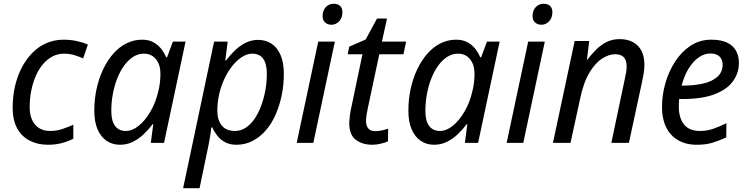

<svg xmlns="http://www.w3.org/2000/svg" viewBox="-20 -756 3954 1016"><path d="M234 10Q179 10 136.5 -12Q94 -34 70.5 -77.5Q47 -121 47 -187Q47 -245 59 -298Q71 -351 94 -396Q117 -441 150 -475Q183 -509 225 -527.5Q267 -546 317 -546Q352 -546 385 -539Q418 -532 445 -520L420 -447Q400 -456 374.5 -464Q349 -472 318 -472Q286 -472 258 -457.5Q230 -443 207.5 -416.5Q185 -390 169.5 -354.5Q154 -319 145.5 -277Q137 -235 137 -189Q137 -149 150 -121Q163 -93 187 -78Q211 -63 245 -63Q279 -63 309 -73Q339 -83 368 -96V-22Q341 -8 307.5 1Q274 10 234 10Z M615 10Q575 10 544.5 -10.5Q514 -31 496.5 -71Q479 -111 479 -170Q479 -230 491 -285.5Q503 -341 525.5 -388.5Q548 -436 579 -471.5Q610 -507 649 -526.5Q688 -546 732 -546Q766 -546 790.5 -533Q815 -520 832 -499Q849 -478 859 -453H864L895 -536H962L848 0H778L791 -99H788Q766 -70 739.5 -45Q713 -20 682 -5Q651 10 615 10ZM646 -63Q680 -63 713.5 -90Q747 -117 774.5 -163Q802 -209 816 -266Q824 -296 826.5 -321.5Q829 -347 829 -366Q829 -413 805.5 -442.5Q782 -472 741 -472Q712 -472 686 -456Q660 -440 638.5 -411Q617 -382 601.5 -343.5Q586 -305 577.5 -260.5Q569 -216 569 -169Q569 -116 589 -89.5Q609 -63 646 -63Z M949 240 1113 -536H1185L1172 -436H1176Q1199 -466 1224.5 -490.5Q1250 -515 1280.5 -530Q1311 -545 1346 -545Q1386 -545 1416.5 -525Q1447 -505 1464.5 -465Q1482 -425 1482 -365Q1482 -306 1470.5 -251Q1459 -196 1438 -148.5Q1417 -101 1386 -65.5Q1355 -30 1316 -10Q1277 10 1231 10Q1197 10 1172 -3Q1147 -16 1130.5 -37Q1114 -58 1103 -82H1098Q1097 -66 1092.5 -37.5Q1088 -9 1084 9L1036 240ZM1224 -63Q1254 -63 1280 -80Q1306 -97 1326.5 -126.5Q1347 -156 1361.5 -195Q1376 -234 1384 -277.5Q1392 -321 1392 -366Q1392 -419 1372.5 -445.5Q1353 -472 1314 -472Q1293 -472 1271 -460.5Q1249 -449 1228.5 -428.5Q1208 -408 1190 -380Q1172 -352 1158.5 -318Q1145 -284 1137.5 -246.5Q1130 -209 1130 -169Q1130 -122 1153 -92.5Q1176 -63 1224 -63Z M1550 0 1664 -536H1752L1638 0ZM1734 -625Q1714 -625 1700.5 -637Q1687 -649 1687 -671Q1687 -689 1694 -703.5Q1701 -718 1714.5 -727Q1728 -736 1746 -736Q1769 -736 1780.5 -724Q1792 -712 1792 -692Q1792 -661 1774.5 -643Q1757 -625 1734 -625Z M1950 10Q1898 10 1863 -16Q1828 -42 1828 -107Q1829 -122 1831 -140.5Q1833 -159 1837 -178L1898 -469H1820L1828 -509L1915 -547L1975 -658H2028L2001 -536H2129L2115 -469H1987L1925 -177Q1922 -164 1919.5 -147.5Q1917 -131 1917 -117Q1916 -94 1927.5 -78Q1939 -62 1966 -62Q1983 -62 1999 -65.5Q2015 -69 2034 -75L2033 -8Q2021 -2 1996.5 4Q1972 10 1950 10Z M2277 10Q2237 10 2206.5 -10.5Q2176 -31 2158.5 -71Q2141 -111 2141 -170Q2141 -230 2153 -285.5Q2165 -341 2187.5 -388.5Q2210 -436 2241 -471.5Q2272 -507 2311 -526.5Q2350 -546 2394 -546Q2428 -546 2452.5 -533Q2477 -520 2494 -499Q2511 -478 2521 -453H2526L2557 -536H2624L2510 0H2440L2453 -99H2450Q2428 -70 2401.5 -45Q2375 -20 2344 -5Q2313 10 2277 10ZM2308 -63Q2342 -63 2375.5 -90Q2409 -117 2436.5 -163Q2464 -209 2478 -266Q2486 -296 2488.5 -321.5Q2491 -347 2491 -366Q2491 -413 2467.5 -442.5Q2444 -472 2403 -472Q2374 -472 2348 -456Q2322 -440 2300.5 -411Q2279 -382 2263.5 -343.5Q2248 -305 2239.5 -260.5Q2231 -216 2231 -169Q2231 -116 2251 -89.5Q2271 -63 2308 -63Z M2661 0 2775 -536H2863L2749 0ZM2845 -625Q2825 -625 2811.5 -637Q2798 -649 2798 -671Q2798 -689 2805 -703.5Q2812 -718 2825.5 -727Q2839 -736 2857 -736Q2880 -736 2891.5 -724Q2903 -712 2903 -692Q2903 -661 2885.5 -643Q2868 -625 2845 -625Z M2906 0 3021 -539H3098L3086 -440H3088Q3107 -465 3131 -490Q3155 -515 3186.5 -532Q3218 -549 3259 -549Q3300 -549 3329.5 -533Q3359 -517 3374.5 -487Q3390 -457 3390 -414Q3390 -391 3386 -367Q3382 -343 3378 -325L3308 0H3215L3286 -337Q3291 -360 3293.5 -375.5Q3296 -391 3296 -405Q3296 -437 3281 -453Q3266 -469 3234 -469Q3202 -469 3165.5 -445.5Q3129 -422 3098 -370Q3067 -318 3049 -230L2999 0Z M3667 10Q3609 10 3567.5 -14.5Q3526 -39 3504.5 -83.5Q3483 -128 3483 -189Q3483 -253 3501 -316Q3519 -379 3553 -431Q3587 -483 3635 -514.5Q3683 -546 3744 -546Q3817 -546 3853.5 -513.5Q3890 -481 3890 -423Q3890 -370 3859 -326.5Q3828 -283 3762 -257.5Q3696 -232 3591 -232H3574Q3573 -222 3572.5 -212Q3572 -202 3572 -193Q3572 -132 3599.5 -97.5Q3627 -63 3684 -63Q3720 -63 3752.5 -74Q3785 -85 3824 -104L3823 -29Q3786 -12 3751 -1Q3716 10 3667 10ZM3595 -303Q3652 -303 3699.5 -313.5Q3747 -324 3775.5 -349Q3804 -374 3804 -415Q3804 -440 3788 -456.5Q3772 -473 3738 -473Q3708 -473 3678.5 -453Q3649 -433 3625 -395Q3601 -357 3587 -303Z"/></svg>

Font: Noto Sans Display
Style: Italic
Weight: 400
Italic angle: -12°
Designer: Monotype Design Team
Foundry: Monotype Imaging Inc.
Version: Version 2.003